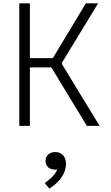

<svg xmlns="http://www.w3.org/2000/svg" viewBox="-20 -750 660 1144"><path d="M95 0V-730H158V0ZM322 -403.5 280 -379 491.5 -730H564.5L348.5 -375.5V-369L573.5 0H497.5L275 -366.5L318 -348.5H135V-403.5ZM251.5 208.5Q251.5 184 268 170Q284.5 156 309 156Q336.5 156 354.8 174Q373 192 373 226.5Q373 270 344.5 309.2Q316 348.5 274 373.5L246.5 340.5Q267 326 282.2 312.2Q297.5 298.5 308.8 282.5Q320 266.5 325.5 247.5L338.5 255.5Q326.5 261 311 261Q293 261 279.5 254.8Q266 248.5 258.8 236.5Q251.5 224.5 251.5 208.5Z"/></svg>

Font: Monaspace Neon Var ExtraLight
Style: Regular
Weight: 200
Designer: Riley Cran and the Lettermatic Team
Version: Version 1.200 (Monaspace Neon Var)